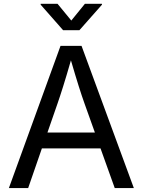

<svg xmlns="http://www.w3.org/2000/svg" viewBox="-20 -962 730 982"><path d="M25.4 0H124L194.3 -203.1H494.1L566.9 0H664.6L397 -727.5H289.6ZM274.4 -942.4H188V-938L302.7 -807.6H386.2L501.5 -938V-942.4H414.1L344.7 -856.9ZM222.7 -284.2 273.9 -431.6C289.6 -476.6 312 -545.9 342.8 -653.3C373.5 -547.9 395 -480.5 412.6 -431.6L465.3 -284.2Z"/></svg>

Font: Raveo
Style: Regular
Weight: 400
Designer: Jakub Foglar, Rasmus Andersson (Inter)
Foundry: Jakubfoglar.com
Version: Version 1.100;Glyphs 3.2.3 (3260)